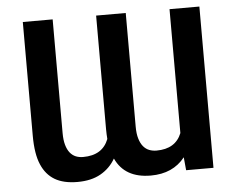

<svg xmlns="http://www.w3.org/2000/svg" viewBox="-51 -773 1040 844"><g transform="rotate(-5 468.5 -351.0)"><path d="M581.3 9.9Q466.6 9.9 425.8 -78.8Q402 -37.3 360.4 -13.7Q318.9 9.9 257.8 9.9Q196.4 9.9 157.8 -13Q119.3 -35.9 99.8 -81.7Q79.2 -128.6 79.2 -210.2V-711.6H210.9V-210.2Q210.9 -179.3 217 -157.8Q223 -136.4 233.8 -122.9Q244.7 -109.4 259.4 -103.3Q274.1 -97.3 291.9 -97.3Q377.5 -97.3 404.5 -166.9Q403.8 -177.2 403.2 -188Q402.7 -198.9 402.7 -210.2V-711.6H533.4V-210.2Q533.4 -178.6 540 -157Q546.5 -135.3 557.7 -122Q568.9 -108.7 583.8 -103Q598.7 -97.3 615.8 -97.3Q699.6 -97.3 726.6 -164.8V-711.6H858.3V0H737.6L732.2 -57.5Q679 9.9 581.3 9.9Z"/></g></svg>

Font: Linik Sans SemiBold
Style: Regular
Weight: 600
Designer: Fonts by Rasmus Andersson / Changes by Cristiano Sobral with parts from Marc Monis
Foundry: rsms
Version: Version 3.020; ttfautohint (v1.6)